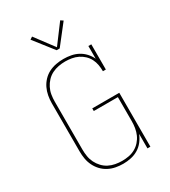

<svg xmlns="http://www.w3.org/2000/svg" viewBox="-229 -1073 1059 1194"><g transform="rotate(-30 300.0 -476.5)"><path d="M296 8Q269 8 242.5 3Q216 -2 192 -14.5Q168 -27 149.5 -46.5Q131 -66 119 -90.5Q107 -115 102.5 -141.5Q98 -168 98 -195V-540Q98 -567 103 -594Q108 -621 119.5 -645Q131 -669 150 -689Q169 -709 193 -721Q217 -733 244 -738Q271 -743 298 -743Q325 -743 351.5 -738Q378 -733 401.5 -720.5Q425 -708 443.5 -688Q462 -668 473 -644V-735H494V-554H473Q473 -577 469 -600Q465 -623 454.5 -643.5Q444 -664 427 -680Q410 -696 389.5 -706Q369 -716 346 -720Q323 -724 300 -724Q276 -724 251.5 -719.5Q227 -715 205 -704Q183 -693 166 -675Q149 -657 138 -635Q127 -613 123 -588.5Q119 -564 119 -540V-195Q119 -171 123 -146.5Q127 -122 138 -100Q149 -78 166 -60Q183 -42 204.5 -31Q226 -20 250.5 -15.5Q275 -11 299 -11Q323 -11 347 -15.5Q371 -20 392 -31.5Q413 -43 429.5 -61.5Q446 -80 455.5 -101.5Q465 -123 469 -147Q473 -171 473 -195V-368H300V-387H494V0H473V-104Q463 -78 445.5 -55.5Q428 -33 404 -18.5Q380 -4 352 2Q324 8 296 8ZM289 -811 181 -949 199 -961 300 -826 401 -961 419 -949 311 -811Z"/></g></svg>

Font: Iosevka Curly Slab ThEx
Style: Regular
Weight: 100
Width: 7
Monospace: yes
Designer: Belleve Invis
Foundry: Belleve Invis
Version: Version 11.1.0; ttfautohint (v1.8.3)